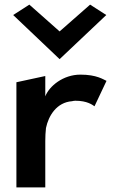

<svg xmlns="http://www.w3.org/2000/svg" viewBox="-20 -811 520 831"><path d="M441 -461C427 -467 399 -488 328 -488C253 -488 193 -438 176 -394V-482L51 -455V0H176V-201C176 -220 177 -239 179 -257C190 -310 225 -368 292 -373C296 -374 301 -375 306 -375C358 -375 380 -357 389 -351ZM37 -746 238 -555 440 -746 370 -791 238 -675 107 -791Z"/></svg>

Font: Bluebird
Style: Regular
Weight: 400
Designer: Jasper
Foundry: Cannot Into Space Fonts
Version: Version 0.98